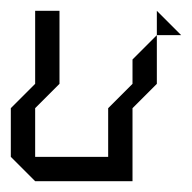

<svg xmlns="http://www.w3.org/2000/svg" viewBox="-20 -605 355 355"><path d="M270 -540V-585L315 -540ZM45 -270 0 -315V-405L45 -450V-585H90V-450L45 -405V-315H180V-405L225 -450V-495L270 -540V-450L225 -405V-270Z"/></svg>

Font: Rubik Iso
Style: Regular
Weight: 400
Designer: Hubert and Fischer, NaN
Foundry: Hubert and Fischer, NaN
Version: Version 2.200